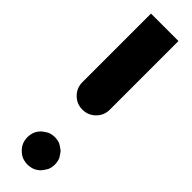

<svg xmlns="http://www.w3.org/2000/svg" viewBox="-158 -398 396 396"><g transform="rotate(45 40.0 -200.0)"><path d="M80.1 -400.4Q80.1 -333 80.1 -200.2Q80.1 -183.6 68.4 -171.9Q56.6 -160.2 40 -160.2Q23.4 -160.2 11.7 -171.9Q0 -183.6 0 -200.2Q0 -266.6 0 -400.4Q19.5 -400.4 40 -400.4Q59.6 -400.4 80.1 -400.4ZM68.4 -11.7Q62.5 -5.9 55.7 -2.9Q47.9 0 40 0Q32.2 0 24.4 -2.9Q17.6 -5.9 11.7 -11.7Q5.9 -17.6 2.9 -24.4Q0 -32.2 0 -40Q0 -47.9 2.9 -55.7Q5.9 -62.5 11.7 -68.4Q17.6 -73.2 24.4 -77.1Q32.2 -80.1 40 -80.1Q47.9 -80.1 55.7 -77.1Q62.5 -73.2 68.4 -68.4Q73.2 -62.5 77.1 -55.7Q80.1 -47.9 80.1 -40Q80.1 -32.2 77.1 -24.4Q73.2 -17.6 68.4 -11.7Z"/></g></svg>

Font: Stray Robotalk
Style: Regular
Weight: 400
Designer: Faina Iasen
Version: Version 1.0